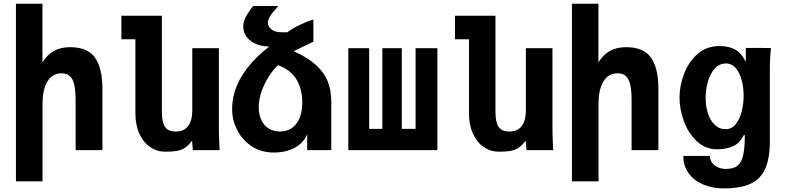

<svg xmlns="http://www.w3.org/2000/svg" viewBox="-20 -810 4240 1036"><path d="M66 -790H209V-473.5Q237 -517.5 273.2 -536.5Q309.5 -555.5 358 -555.5Q453 -555.5 492.8 -498.8Q532.5 -442 532.5 -332.5V0H388V-267Q388 -321.5 380.5 -353.5Q373 -385.5 356.5 -400Q340 -414.5 311.5 -414.5Q262.5 -414.5 236 -370.5Q209.5 -326.5 209.5 -250V168.5H66Z M710.5 -199.5V-598H635V-725H853.5V-203.5Q853.5 -152 870 -126.2Q886.5 -100.5 929 -100.5Q973 -100.5 995.2 -130.2Q1017.5 -160 1017.5 -212.5V-550H1161V-119Q1161 -87.5 1163 -43.5Q1164 -28.5 1165 0H1020.5L1016.5 -51Q997 -25.5 978.5 -13Q960 -0.5 936 4Q912 8.5 872 8.5Q827.5 8.5 790.8 -16.2Q754 -41 732.2 -88.2Q710.5 -135.5 710.5 -199.5Z M1232.5 -220.5Q1232.5 -403 1433 -559Q1395.5 -559 1363.2 -572Q1331 -585 1311.8 -609.8Q1292.5 -634.5 1292.5 -668.5Q1292.5 -689 1303.5 -713Q1314.5 -737 1345.5 -777.5H1482Q1446.5 -739 1436 -720.2Q1425.5 -701.5 1425.5 -688Q1425.5 -665.5 1445.5 -650.8Q1465.5 -636 1495.5 -636H1530.5Q1560 -658 1601.8 -677.8Q1643.5 -697.5 1671 -704.5V-585L1564.5 -534Q1639.5 -500 1684 -460Q1728.5 -420 1748 -371.5Q1767.5 -323 1767.5 -260.5V0H1637.5V-86Q1618 -38 1569.8 -12.5Q1521.5 13 1457.5 13Q1388.5 13 1337.5 -21.2Q1286.5 -55.5 1259.5 -109.2Q1232.5 -163 1232.5 -220.5ZM1489 -100.5Q1548.5 -100.5 1579.8 -143.5Q1611 -186.5 1611 -255.5Q1611 -329.5 1579.5 -381.8Q1548 -434 1479.5 -458.5Q1452 -432 1428.5 -394.2Q1405 -356.5 1390.5 -313.8Q1376 -271 1376 -232Q1376 -192.5 1390 -162.8Q1404 -133 1429.5 -116.8Q1455 -100.5 1489 -100.5Z M2340 0H1859.5V-550H1972V-114.5H2043V-550H2148V-114.5H2222.5V-550H2340Z M2510.5 -199.5V-598H2435V-725H2653.5V-203.5Q2653.5 -152 2670 -126.2Q2686.5 -100.5 2729 -100.5Q2773 -100.5 2795.2 -130.2Q2817.5 -160 2817.5 -212.5V-550H2961V-119Q2961 -87.5 2963 -43.5Q2964 -28.5 2965 0H2820.5L2816.5 -51Q2797 -25.5 2778.5 -13Q2760 -0.5 2736 4Q2712 8.5 2672 8.5Q2627.5 8.5 2590.8 -16.2Q2554 -41 2532.2 -88.2Q2510.5 -135.5 2510.5 -199.5Z M3066 -790H3209V-473.5Q3237 -517.5 3273.2 -536.5Q3309.5 -555.5 3358 -555.5Q3453 -555.5 3492.8 -498.8Q3532.5 -442 3532.5 -332.5V0H3388V-267Q3388 -321.5 3380.5 -353.5Q3373 -385.5 3356.5 -400Q3340 -414.5 3311.5 -414.5Q3262.5 -414.5 3236 -370.5Q3209.5 -326.5 3209.5 -250V168.5H3066Z M3667 31.5H3810.5Q3810.5 52 3822 67.8Q3833.5 83.5 3853.2 92.5Q3873 101.5 3896.5 101.5Q3935 101.5 3956.8 86.2Q3978.5 71 3988.8 32Q3999 -7 3999 -80.5L3993.5 -81Q3972.5 -38.5 3936.5 -21.5Q3900.5 -4.5 3849.5 -4.5Q3785.5 -4.5 3739.2 -48.5Q3693 -92.5 3669.8 -157.2Q3646.5 -222 3646.5 -283Q3646.5 -345 3670.2 -409.5Q3694 -474 3742.8 -517.8Q3791.5 -561.5 3862.5 -561.5Q3903.5 -561.5 3935.5 -548.2Q3967.5 -535 3989 -503L3994 -494Q3997.5 -487.5 4000.8 -481.8Q4004 -476 4004 -479L4004.5 -551.5L4140 -551Q4134 -491 4134 -454.5V-49Q4134 44 4109.2 99.8Q4084.5 155.5 4030.8 181Q3977 206.5 3886.5 206.5Q3824 206.5 3774.2 185.5Q3724.5 164.5 3695.8 124.8Q3667 85 3667 31.5ZM3992.5 -292.5Q3992.5 -335.5 3982.5 -375.5Q3972.5 -415.5 3951 -441.5Q3929.5 -467.5 3897 -467.5Q3861.5 -467.5 3836.8 -440.2Q3812 -413 3799.8 -370Q3787.5 -327 3787.5 -279.5Q3787.5 -236.5 3799.8 -198.5Q3812 -160.5 3836.2 -136.8Q3860.5 -113 3895.5 -113Q3928 -113 3949.8 -140Q3971.5 -167 3982 -208.2Q3992.5 -249.5 3992.5 -292.5Z"/></svg>

Font: JuliaMono ExtraBold
Style: Regular
Weight: 800
Monospace: yes
Designer: cormullion
Foundry: corm
Version: Version 0.055; ttfautohint (v1.8.4)